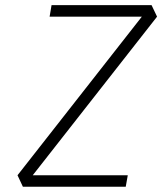

<svg xmlns="http://www.w3.org/2000/svg" viewBox="-20 -713 626 733"><path d="M67.4 0 46.9 -43.9 521.5 -649.4H169.4L176.8 -693.4H558.6L579.6 -649.4L105 -43.9H467.8L460 0Z"/></svg>

Font: Cascadia Mono NF ExtraLight
Style: Italic
Weight: 200
Italic angle: -10°
Monospace: yes
Designer: Aaron Bell
Foundry: Saja Typeworks
Version: Version 2404.023; ttfautohint (v1.8.4)